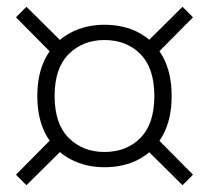

<svg xmlns="http://www.w3.org/2000/svg" viewBox="-20 -634 617 566"><path d="M288 -141Q232 -141 187 -165Q142 -189 116 -236Q90 -283 90 -351Q90 -419 116 -466Q142 -513 187 -537Q232 -561 288 -561Q346 -561 390.5 -537Q435 -513 460.5 -466Q486 -419 486 -351Q486 -283 460.5 -236Q435 -189 390.5 -165Q346 -141 288 -141ZM288 -186Q353 -186 394 -227.5Q435 -269 435 -351Q435 -433 394 -474.5Q353 -516 288 -516Q224 -516 182.5 -474.5Q141 -433 141 -351Q141 -269 182.5 -227.5Q224 -186 288 -186ZM518 -614 549 -583 436 -469 404 -501ZM140 -233 172 -201 58 -88 27 -119ZM58 -614 172 -501 140 -469 27 -583ZM436 -233 549 -119 518 -88 404 -201Z"/></svg>

Font: 42dot Sans Light Light
Style: Regular
Weight: 300
Version: Version 1.000